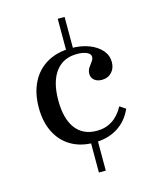

<svg xmlns="http://www.w3.org/2000/svg" viewBox="-109 -645 696 866"><g transform="rotate(-15 238.5 -212.0)"><path d="M258.9 11.3Q197.6 11.3 152.4 -14.9Q107.3 -41.1 82.7 -89.9Q58.1 -138.7 58.1 -204.8Q58.1 -273.4 83.5 -323.4Q108.9 -373.4 156 -400.4Q203.2 -427.4 267.7 -427.4Q315.3 -427.4 351.6 -413.3Q387.9 -399.2 408.9 -375Q429.8 -350.8 429.8 -319.4Q429.8 -290.3 412.1 -271.8Q394.4 -253.2 366.1 -253.2Q344.4 -253.2 331 -264.5Q317.7 -275.8 317.7 -293.5Q317.7 -309.7 325.8 -321.8Q333.9 -333.9 341.9 -344.4Q350 -354.8 350 -365.3Q350 -379 332.7 -387.1Q315.3 -395.2 287.1 -395.2Q221.8 -395.2 186.7 -348Q151.6 -300.8 151.6 -214.5Q151.6 -129 185.9 -83.1Q220.2 -37.1 285.5 -37.1Q325.8 -37.1 357.3 -57.3Q388.7 -77.4 410.5 -117.7L437.9 -99.2Q414.5 -46 368.5 -17.3Q322.6 11.3 258.9 11.3ZM244.4 146.8V-11.3H276.6V146.8ZM244.4 -413.7V-571H276.6V-413.7Z"/></g></svg>

Font: Playfair 12pt Medium
Style: Regular
Weight: 500
Designer: Claus Eggers Sørensen
Foundry: Claus Eggers Sørensen
Version: Version 2.000;gftools[0.9.28]